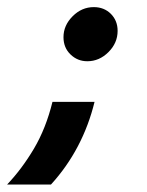

<svg xmlns="http://www.w3.org/2000/svg" viewBox="-53 -428 407 532"><path d="M188.9 -258.3Q161.8 -258.3 142.4 -277.1Q122.9 -295.8 122.9 -325Q122.9 -357.6 148.3 -383Q173.6 -408.3 206.9 -408.3Q235.4 -408.3 254.2 -389.6Q272.9 -370.8 272.9 -342.4Q272.9 -309 247.6 -283.7Q222.2 -258.3 188.9 -258.3ZM-33.3 83.3Q7.6 40.3 41 -16Q74.3 -72.2 92.4 -145.8H209Q193.1 -80.6 162.8 -22.9Q132.6 34.7 88.2 83.3Z"/></svg>

Font: Afacad
Style: Italic
Weight: 400
Italic angle: -14°
Designer: Kristian Moeller
Foundry: Dicotype
Version: Version 1.000